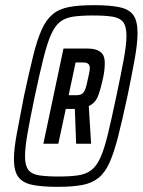

<svg xmlns="http://www.w3.org/2000/svg" viewBox="-20 -716 553 744"><path d="M203 8Q141 8 104 0Q67 -8 50.5 -31Q34 -54 34 -99Q34 -138 45 -197.5Q56 -257 73 -344Q93 -437 108.5 -499.5Q124 -562 141.5 -601Q159 -640 184.5 -661Q210 -682 248.5 -689Q287 -696 344 -696Q406 -696 443.5 -688Q481 -680 497 -657Q513 -634 513 -589Q513 -549 502.5 -490Q492 -431 474 -344Q454 -251 438 -188Q422 -125 404.5 -86Q387 -47 361.5 -26.5Q336 -6 298 1Q260 8 203 8ZM148 -159 226 -528H316Q343 -528 358.5 -521Q374 -514 380 -502Q386 -490 386 -472Q386 -459 384.5 -444.5Q383 -430 379 -412Q371 -374 360.5 -345.5Q350 -317 324 -305L333 -159H275L270 -294H235L206 -159ZM207 -32Q252 -32 282.5 -36.5Q313 -41 333.5 -56.5Q354 -72 369 -105Q384 -138 398 -196Q412 -254 431 -344Q449 -429 459.5 -486Q470 -543 470 -577Q470 -614 457 -630.5Q444 -647 415.5 -651.5Q387 -656 340 -656Q294 -656 263.5 -651.5Q233 -647 213 -631.5Q193 -616 178 -582.5Q163 -549 148.5 -491Q134 -433 115 -344Q97 -258 87 -201Q77 -144 77 -110Q77 -74 90 -57.5Q103 -41 132 -36.5Q161 -32 207 -32ZM246 -347H274Q290 -347 298 -352.5Q306 -358 311 -372Q316 -386 321 -412Q324 -424 326 -435Q328 -446 328 -453Q328 -464 321.5 -469Q315 -474 301 -474H273Z"/></svg>

Font: Saira ExtraCondensed SemiBold
Style: Italic
Weight: 600
Width: 2
Italic angle: -12°
Designer: Hector Gatti with collaboration of the Omnibus-Type team
Foundry: Omnibus-Type
Version: Version 1.101